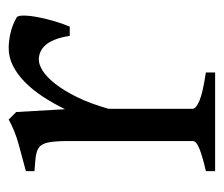

<svg xmlns="http://www.w3.org/2000/svg" viewBox="-56 -452 509 436"><g transform="rotate(-90 198.0 -234.5)"><path d="M376 -450.7Q380.4 -447.8 380.1 -433.6Q379.9 -419.4 376.2 -400.9Q372.6 -382.3 366.7 -362.8Q360.8 -343.3 355 -330.1H334Q331.1 -349.6 325.7 -363.3Q320.3 -377 313.2 -385Q306.2 -393.1 297.6 -396.7Q289.1 -400.4 279.8 -400.4Q269 -400.4 254.6 -391.4Q240.2 -382.3 225.1 -363Q210 -343.8 195.1 -313.7Q180.2 -283.7 168.5 -242.2V-50.8Q168.5 -43.5 186.8 -35.6Q205.1 -27.8 251 -21V0H26.9V-21Q59.1 -28.3 77.1 -35.4Q95.2 -42.5 95.2 -50.8V-335Q95.2 -351.1 94.2 -362.1Q93.3 -373 91.8 -379.9Q90.3 -386.7 88.1 -390.6Q85.9 -394.5 84 -397Q80.6 -400.4 76.4 -402.6Q72.3 -404.8 65.7 -406.2Q59.1 -407.7 49.8 -408.4Q40.5 -409.2 26.9 -410.2V-429.7Q58.6 -438 89.1 -446.5Q119.6 -455.1 144 -468.8L161.1 -451.7L167.5 -340.8Q180.7 -367.7 196 -391.1Q211.4 -414.6 229 -431.9Q246.6 -449.2 265.9 -459Q285.2 -468.8 306.2 -468.8Q321.8 -468.8 339.8 -464.8Q357.9 -460.9 376 -450.7Z"/></g></svg>

Font: Gentium Unicode
Style: Regular
Weight: 400
Version: Version 1.009